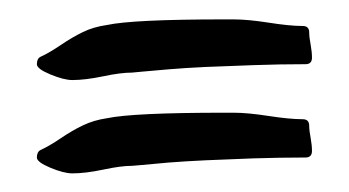

<svg xmlns="http://www.w3.org/2000/svg" viewBox="-20 -409 365 201"><path d="M55.7 -325.2Q46.9 -325.2 32.7 -331.1Q18.6 -336.9 18.6 -341.8Q18.6 -347.7 22.5 -349.6Q31.2 -353.5 43.5 -361.8Q55.7 -370.1 66.9 -375.5Q78.1 -380.9 91.8 -382.8Q119.1 -388.7 214.8 -388.7H224.6Q239.3 -388.7 261.2 -385.3Q283.2 -381.8 296.9 -381.8Q303.7 -381.8 303.7 -375Q303.7 -370.1 305.2 -362.3Q306.6 -354.5 306.6 -348.6Q306.6 -341.8 299.8 -341.8Q273.4 -341.8 245.1 -340.8Q216.8 -339.8 195.3 -338.9Q173.8 -337.9 156.2 -336.4Q138.7 -335 128.9 -334L118.2 -333Q106.4 -333 87.9 -329.1Q69.3 -325.2 55.7 -325.2ZM55.7 -227.5Q46.9 -227.5 32.7 -233.4Q18.6 -239.3 18.6 -244.1Q18.6 -250 22.5 -252Q31.2 -255.9 43.5 -264.2Q55.7 -272.5 66.9 -277.8Q78.1 -283.2 91.8 -285.2Q119.1 -291 214.8 -291H224.6Q239.3 -291 261.2 -287.6Q283.2 -284.2 296.9 -284.2Q303.7 -284.2 303.7 -277.3Q303.7 -272.5 305.2 -264.6Q306.6 -256.8 306.6 -251Q306.6 -244.1 299.8 -244.1Q273.4 -244.1 245.1 -243.2Q216.8 -242.2 195.3 -241.2Q173.8 -240.2 156.2 -238.8Q138.7 -237.3 128.9 -236.3L118.2 -235.4Q106.4 -235.4 87.9 -231.4Q69.3 -227.5 55.7 -227.5Z"/></svg>

Font: Shelly2023
Style: Regular
Weight: 400
Version: Version 0.2